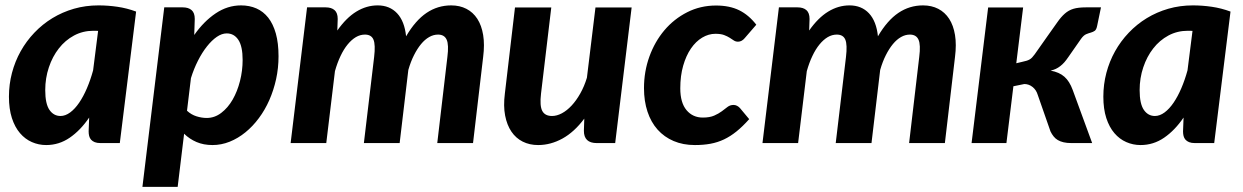

<svg xmlns="http://www.w3.org/2000/svg" viewBox="-20 -544 4726 730"><path d="M435.5 0H362Q349 0 340.2 -3.5Q331.5 -7 326.2 -13Q321 -19 319 -27Q317 -35 317 -44.5L319 -97Q286 -48.5 245.2 -20.5Q204.5 7.5 155.5 7.5Q127 7.5 101.2 -3.8Q75.5 -15 56 -37.8Q36.5 -60.5 25.2 -95.2Q14 -130 14 -176.5Q14 -223 25.5 -266.8Q37 -310.5 58.5 -349Q80 -387.5 110.8 -419.8Q141.5 -452 179.2 -475Q217 -498 261.2 -510.8Q305.5 -523.5 354.5 -523.5Q390.5 -523.5 426.5 -518.2Q462.5 -513 497.5 -500ZM210 -103Q228.5 -103 246.8 -116.5Q265 -130 281 -153.5Q297 -177 310.5 -208.5Q324 -240 334 -276.5L353 -426.5Q348 -427 343.5 -427Q339 -427 335 -427Q295 -427 261.5 -409Q228 -391 203.8 -360Q179.5 -329 165.8 -288Q152 -247 152 -201.5Q152 -149.5 168 -126.2Q184 -103 210 -103Z M521.5 166.5 604.5 -516H675Q696.5 -516 708.5 -505.5Q720.5 -495 720.5 -472L718.5 -411Q755 -463 800 -493.2Q845 -523.5 896.5 -523.5Q928.5 -523.5 954.8 -512Q981 -500.5 999.8 -476.8Q1018.5 -453 1028.8 -416.5Q1039 -380 1039 -330Q1039 -285.5 1029.8 -243.2Q1020.5 -201 1004 -163.5Q987.5 -126 964.2 -94.8Q941 -63.5 913 -40.8Q885 -18 853.2 -5.2Q821.5 7.5 788 7.5Q754 7.5 727.2 -4Q700.5 -15.5 680 -35.5L655.5 166.5ZM842 -417Q823.5 -417 804.2 -403.8Q785 -390.5 766.8 -367.5Q748.5 -344.5 732.8 -313.5Q717 -282.5 706 -247L691 -123Q707 -108 727 -101.8Q747 -95.5 766 -95.5Q796 -95.5 821.2 -114.8Q846.5 -134 864.5 -165.2Q882.5 -196.5 892.5 -236Q902.5 -275.5 902.5 -316Q902.5 -368 886.2 -392.5Q870 -417 842 -417Z M1085 0 1147.5 -516H1218.5Q1240 -516 1252 -505.5Q1264 -495 1264 -472L1262.5 -428Q1296.5 -476.5 1335 -500Q1373.5 -523.5 1416 -523.5Q1461.5 -523.5 1489.8 -493.5Q1518 -463.5 1524 -406Q1559.5 -466.5 1601.8 -495Q1644 -523.5 1695.5 -523.5Q1728 -523.5 1753.2 -510.5Q1778.5 -497.5 1794.8 -472.5Q1811 -447.5 1817 -411Q1823 -374.5 1817 -327.5L1778.5 0H1642.5L1681 -327.5Q1687 -374 1678.2 -393.2Q1669.5 -412.5 1645.5 -412.5Q1628 -412.5 1611.8 -403.2Q1595.5 -394 1581 -376.5Q1566.5 -359 1554 -334.2Q1541.5 -309.5 1532.5 -278L1499.5 0H1363.5L1402.5 -327.5Q1408 -374 1400 -393.2Q1392 -412.5 1367.5 -412.5Q1349.5 -412.5 1333 -402.8Q1316.5 -393 1301.8 -375Q1287 -357 1274.8 -331.2Q1262.5 -305.5 1253.5 -273.5L1220.5 0Z M2076 -515.5 2037 -188Q2031.5 -141.5 2041.8 -122.2Q2052 -103 2079 -103Q2097 -103 2116.2 -113.2Q2135.5 -123.5 2153.2 -142.5Q2171 -161.5 2186.2 -188.5Q2201.5 -215.5 2211.5 -248.5L2244 -515.5H2381.5L2319 0H2249Q2200 0 2200 -46.5L2201.5 -93Q2163.5 -42 2118.5 -17.2Q2073.5 7.5 2026 7.5Q1993.5 7.5 1967.5 -5.5Q1941.5 -18.5 1924.5 -43.5Q1907.5 -68.5 1900.5 -104.8Q1893.5 -141 1899.5 -188L1938 -515.5Z M2828.5 -91Q2803.5 -63 2780.2 -44.2Q2757 -25.5 2732.8 -14Q2708.5 -2.5 2681.5 2.5Q2654.5 7.5 2622 7.5Q2577 7.5 2541.2 -7.8Q2505.5 -23 2480.2 -51.2Q2455 -79.5 2441.8 -119.5Q2428.5 -159.5 2428.5 -209Q2428.5 -272 2449 -328.8Q2469.5 -385.5 2506 -428.8Q2542.5 -472 2592.8 -497.5Q2643 -523 2702.5 -523Q2754 -523 2790.5 -505Q2827 -487 2855.5 -450L2811 -398.5Q2806.5 -393 2800 -389.2Q2793.5 -385.5 2786 -385.5Q2777 -385.5 2770 -390.2Q2763 -395 2754.2 -400.5Q2745.5 -406 2733 -410.8Q2720.5 -415.5 2700 -415.5Q2674 -415.5 2649.8 -401Q2625.5 -386.5 2607 -359.5Q2588.5 -332.5 2577.5 -294.2Q2566.5 -256 2566.5 -208Q2566.5 -153.5 2590.2 -125.2Q2614 -97 2652 -97Q2678.5 -97 2695.5 -104.5Q2712.5 -112 2724.5 -121Q2736.5 -130 2746.2 -137.5Q2756 -145 2769 -145Q2776 -145 2782.2 -141.8Q2788.5 -138.5 2793.5 -133L2828.5 -91Z M2879 0 2941.5 -516H3012.5Q3034 -516 3046 -505.5Q3058 -495 3058 -472L3056.5 -428Q3090.5 -476.5 3129 -500Q3167.5 -523.5 3210 -523.5Q3255.5 -523.5 3283.8 -493.5Q3312 -463.5 3318 -406Q3353.5 -466.5 3395.8 -495Q3438 -523.5 3489.5 -523.5Q3522 -523.5 3547.2 -510.5Q3572.5 -497.5 3588.8 -472.5Q3605 -447.5 3611 -411Q3617 -374.5 3611 -327.5L3572.5 0H3436.5L3475 -327.5Q3481 -374 3472.2 -393.2Q3463.5 -412.5 3439.5 -412.5Q3422 -412.5 3405.8 -403.2Q3389.5 -394 3375 -376.5Q3360.5 -359 3348 -334.2Q3335.5 -309.5 3326.5 -278L3293.5 0H3157.5L3196.5 -327.5Q3202 -374 3194 -393.2Q3186 -412.5 3161.5 -412.5Q3143.5 -412.5 3127 -402.8Q3110.5 -393 3095.8 -375Q3081 -357 3068.8 -331.2Q3056.5 -305.5 3047.5 -273.5L3014.5 0Z M3964 -408.5Q3985.5 -438.5 3999.8 -459Q4014 -479.5 4028.5 -492.2Q4043 -505 4061.2 -510.5Q4079.5 -516 4108.5 -516H4166L4151.5 -446Q4148.5 -431 4142.2 -426.8Q4136 -422.5 4127.8 -420.2Q4119.5 -418 4109.8 -414Q4100 -410 4090 -396L4041.5 -326.5Q4034 -315.5 4026.8 -307.2Q4019.5 -299 4011.5 -292.8Q4003.5 -286.5 3994.5 -282.2Q3985.5 -278 3974.5 -275.5Q4007.5 -269.5 4027 -252.2Q4046.5 -235 4058.5 -202L4132.5 0H4054Q4036.5 0 4023.8 -3Q4011 -6 4001.8 -11.5Q3992.5 -17 3985.8 -25.5Q3979 -34 3974 -44.5L3925.5 -183.5Q3920 -202 3906 -213.2Q3892 -224.5 3874.5 -224.5L3833 -216L3806.5 0H3674L3737 -515.5H3870L3844 -303.5L3867 -309Q3876.5 -311 3883 -313Q3889.5 -315 3894.8 -318Q3900 -321 3904.2 -325.5Q3908.5 -330 3914 -337.5Z M4596.5 0H4523Q4510 0 4501.2 -3.5Q4492.5 -7 4487.2 -13Q4482 -19 4480 -27Q4478 -35 4478 -44.5L4480 -97Q4447 -48.5 4406.2 -20.5Q4365.5 7.5 4316.5 7.5Q4288 7.5 4262.2 -3.8Q4236.5 -15 4217 -37.8Q4197.5 -60.5 4186.2 -95.2Q4175 -130 4175 -176.5Q4175 -223 4186.5 -266.8Q4198 -310.5 4219.5 -349Q4241 -387.5 4271.8 -419.8Q4302.5 -452 4340.2 -475Q4378 -498 4422.2 -510.8Q4466.5 -523.5 4515.5 -523.5Q4551.5 -523.5 4587.5 -518.2Q4623.5 -513 4658.5 -500ZM4371 -103Q4389.5 -103 4407.8 -116.5Q4426 -130 4442 -153.5Q4458 -177 4471.5 -208.5Q4485 -240 4495 -276.5L4514 -426.5Q4509 -427 4504.5 -427Q4500 -427 4496 -427Q4456 -427 4422.5 -409Q4389 -391 4364.8 -360Q4340.5 -329 4326.8 -288Q4313 -247 4313 -201.5Q4313 -149.5 4329 -126.2Q4345 -103 4371 -103Z"/></svg>

Font: Lato Heavy
Style: Italic
Weight: 800
Italic angle: -7°
Designer: Lukasz Dziedzic
Foundry: tyPoland Lukasz Dziedzic
Version: Version 2.007; 2014-02-27